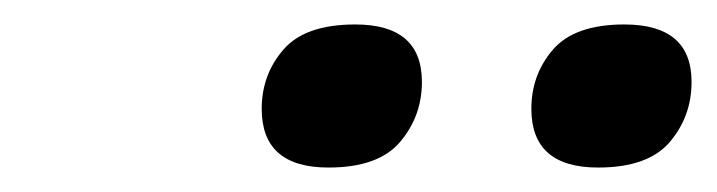

<svg xmlns="http://www.w3.org/2000/svg" viewBox="-20 -729 586 157"><path d="M248.5 -592Q194 -592 194 -640Q194 -668 211.8 -688.5Q229.5 -709 270.5 -709Q325 -709 325 -662Q325 -634 307.2 -613Q289.5 -592 248.5 -592ZM469 -592Q414.5 -592 414.5 -640Q414.5 -668 432.2 -688.5Q450 -709 490.5 -709Q545.5 -709 545.5 -662Q545.5 -634 527.8 -613Q510 -592 469 -592Z"/></svg>

Font: Newsreader 6pt Medium
Style: Italic
Weight: 500
Italic angle: -17°
Designer: Hugues Gentile
Foundry: Production Type
Version: Version 1.003; ttfautohint (v1.8.3)